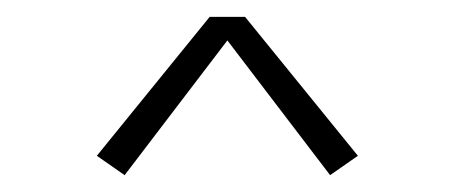

<svg xmlns="http://www.w3.org/2000/svg" viewBox="-20 -694 540 228"><path d="M128 -486 95 -509 229 -674H271L405 -509L372 -486L250 -646Z"/></svg>

Font: Zed Sans Extralight
Style: Regular
Weight: 200
Designer: Belleve Invis
Foundry: Belleve Invis
Version: Version 1.0.0; ttfautohint (v1.8.4)